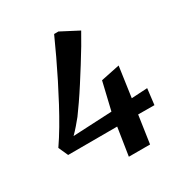

<svg xmlns="http://www.w3.org/2000/svg" viewBox="-175 -876 947 1003"><g transform="rotate(-30 298.5 -375.0)"><path d="M312.5 0 338.5 -167 42.5 -166.5 16.5 -224Q45.5 -266 74.8 -315.5Q104 -365 132.8 -418.8Q161.5 -472.5 189.8 -528.8Q218 -585 244.5 -641Q271 -697 295 -750.5H321L426.5 -695.5Q409.5 -664.5 385.8 -624.5Q362 -584.5 334.5 -540.8Q307 -497 279.8 -454.5Q252.5 -412 227.5 -375.8Q202.5 -339.5 184 -314.5Q169 -296 152 -276.2Q135 -256.5 116.5 -238L351.5 -249.5L391 -416L504.5 -439.5L478.5 -257L574.5 -262.5L563 -166.5L465 -167L440.5 0Z"/></g></svg>

Font: Merriweather Light 18pt
Style: Bold Italic
Weight: 700
Italic angle: -7.8°
Version: Version 2.101